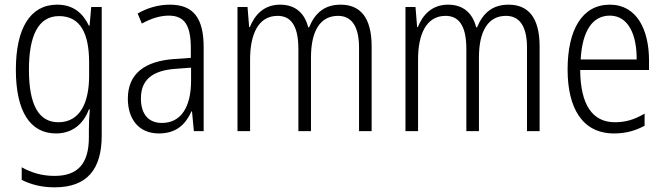

<svg xmlns="http://www.w3.org/2000/svg" viewBox="-20 -562 2849 823"><path d="M225 -542C109 -542 48 -440 48 -263C48 -82 111 10 220 10C289 10 337 -29 361 -93H365C362 -60 361 -31 361 -4V27C361 140 313 192 214 192C161 192 116 179 73 155V209C113 229 158 241 214 241C355 241 416 162 416 19V-532H371L364 -452H361C335 -506 294 -542 225 -542ZM233 -493C325 -493 362 -418 362 -294V-237C362 -125 325 -38 230 -38C147 -38 104 -111 104 -263C104 -407 143 -493 233 -493Z M708 -542C659 -542 611 -528 570 -504L588 -461C630 -484 668 -495 703 -495C769 -495 798 -457 798 -355V-314L727 -309C599 -300 528 -245 528 -139C528 -55 572 10 661 10C737 10 776 -30 801 -85H803L811 0H853V-359C853 -485 809 -542 708 -542ZM733 -267 799 -272V-216C799 -105 757 -35 674 -35C618 -35 584 -71 584 -140C584 -219 632 -260 733 -267Z M1440 -542C1371 -542 1330 -506 1305 -445H1301C1287 -502 1249 -542 1181 -542C1111 -542 1072 -498 1051 -446H1048L1041 -532H998V0H1052V-307C1052 -415 1087 -494 1170 -494C1224 -494 1259 -456 1259 -352V0H1313V-316C1313 -430 1353 -494 1429 -494C1484 -494 1519 -454 1519 -357V0H1573V-363C1573 -486 1525 -542 1440 -542Z M2160 -542C2091 -542 2050 -506 2025 -445H2021C2007 -502 1969 -542 1901 -542C1831 -542 1792 -498 1771 -446H1768L1761 -532H1718V0H1772V-307C1772 -415 1807 -494 1890 -494C1944 -494 1979 -456 1979 -352V0H2033V-316C2033 -430 2073 -494 2149 -494C2204 -494 2239 -454 2239 -357V0H2293V-363C2293 -486 2245 -542 2160 -542Z M2594 -542C2475 -542 2413 -434 2413 -264C2413 -99 2476 10 2612 10C2663 10 2704 -2 2743 -23V-75C2699 -49 2661 -38 2616 -38C2518 -38 2468 -115 2467 -262H2762V-303C2762 -434 2710 -542 2594 -542ZM2594 -495C2674 -495 2710 -412 2709 -307H2469C2476 -432 2521 -495 2594 -495Z"/></svg>

Font: Noto Sans Hebrew Condensed Light
Style: Regular
Weight: 300
Width: 3
Designer: Monotype Design Team
Foundry: Monotype Imaging Inc.
Version: Version 2.004